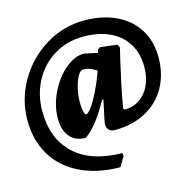

<svg xmlns="http://www.w3.org/2000/svg" viewBox="-125 -775 1100 1125"><g transform="rotate(-15 425.5 -212.0)"><path d="M445 -35Q445 -48 474 -178L466 -179Q423 -102 387.5 -57.5Q352 -13 316 12Q255 12 221 -28Q187 -68 187 -139Q187 -217 224 -294Q261 -371 318.5 -419.5Q376 -468 433 -468L514 -450L520 -471L535 -480L638 -467L646 -447Q642 -431 628.5 -373.5Q615 -316 598.5 -238Q582 -160 572 -96L578 -89Q631 -89 671 -116Q711 -143 733 -191.5Q755 -240 755 -301Q755 -383 718.5 -442.5Q682 -502 614 -533.5Q546 -565 454 -565Q355 -565 276.5 -517Q198 -469 154 -386.5Q110 -304 110 -204Q110 -38 210 56.5Q310 151 501 154V175L467 231Q325 229 222.5 178Q120 127 66 36Q12 -55 12 -175Q12 -300 75.5 -410.5Q139 -521 247.5 -588Q356 -655 483 -655Q594 -655 677 -615.5Q760 -576 805 -503.5Q850 -431 850 -336Q850 -234 807 -155.5Q764 -77 683 -32.5Q602 12 493 12Q471 12 458 -0.5Q445 -13 445 -35ZM485 -351Q484 -351 460 -365Q436 -379 403 -379Q387 -379 371.5 -352Q356 -325 346 -282.5Q336 -240 336 -197Q336 -165 341 -143Q346 -121 354 -121Q367 -121 390 -153.5Q413 -186 439 -239.5Q465 -293 485 -351Z"/></g></svg>

Font: Alegreya ExtraBold
Style: Italic
Weight: 800
Italic angle: -7°
Designer: Juan Pablo del Peral
Foundry: Huerta Tipografica
Version: Version 2.007; ttfautohint (v1.6)